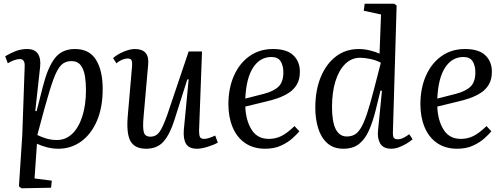

<svg xmlns="http://www.w3.org/2000/svg" viewBox="-20 -787 2713 1034"><path d="M113 -432Q114 -469 87 -469Q73 -469 54 -462Q35 -455 22 -446L8 -484Q29 -497 60 -510Q91 -523 126 -523Q167 -523 184 -497.5Q201 -472 196 -426L170 -190L177 -188L212 -325Q237 -423 275 -473Q313 -523 384 -523Q461 -523 497 -465Q533 -407 533 -308Q533 -207 501.5 -135Q470 -63 416 -24.5Q362 14 295 14Q260 14 228.5 5Q197 -4 179 -13L166 174L259 186L255 224L95 227L82 216L100 -60ZM364 -458Q331 -458 309.5 -436.5Q288 -415 268 -360.5Q248 -306 221 -208L181 -60Q203 -49 229.5 -41Q256 -33 287 -33Q334 -33 369 -66.5Q404 -100 423.5 -161Q443 -222 443 -303Q443 -341 437.5 -376.5Q432 -412 415 -435Q398 -458 364 -458Z M589 -474Q611 -494 645.5 -508.5Q680 -523 706 -523Q786 -523 778 -440L753 -156Q748 -99 754.5 -75Q761 -51 790 -51Q820 -51 838.5 -76Q857 -101 881 -169L996 -510H1068L1052 -82Q1052 -58 1057.5 -48.5Q1063 -39 1079 -39Q1091 -39 1106.5 -44Q1122 -49 1139 -57L1153 -19Q1130 -6 1097 4Q1064 14 1041 14Q997 14 981.5 -13Q966 -40 970 -88L996 -359L989 -360L919 -140Q895 -64 861 -25Q827 14 767 14Q706 14 683 -26.5Q660 -67 668 -162L691 -428Q693 -454 688 -463Q683 -472 667 -472Q654 -472 637 -465Q620 -458 607 -446Z M1450 -523Q1525 -523 1560 -489Q1595 -455 1595 -401Q1595 -359 1578.5 -331.5Q1562 -304 1534.5 -286.5Q1507 -269 1475 -258Q1443 -247 1412 -240L1301 -213Q1304 -138 1335 -88.5Q1366 -39 1428 -39Q1465 -39 1496.5 -55Q1528 -71 1566 -108L1592 -80Q1581 -66 1556.5 -43.5Q1532 -21 1495 -3.5Q1458 14 1408 14Q1344 14 1299.5 -17Q1255 -48 1232.5 -102.5Q1210 -157 1210 -225Q1210 -312 1240 -379.5Q1270 -447 1324 -485Q1378 -523 1450 -523ZM1506 -398Q1506 -433 1491.5 -456.5Q1477 -480 1442 -480Q1380 -480 1343 -423Q1306 -366 1301 -256L1402 -282Q1455 -296 1480.5 -321Q1506 -346 1506 -398Z M2096 -77Q2095 -54 2100.5 -45.5Q2106 -37 2122 -37Q2137 -37 2153 -45Q2169 -53 2184 -64L2202 -37Q2191 -27 2171.5 -15Q2152 -3 2130 5.5Q2108 14 2087 14Q2044 14 2027.5 -14.5Q2011 -43 2016 -86L2037 -298L2029 -299L2002 -189Q1987 -130 1967 -84.5Q1947 -39 1914.5 -12.5Q1882 14 1829 14Q1776 14 1742.5 -16Q1709 -46 1693.5 -96.5Q1678 -147 1678 -206Q1678 -300 1707 -371Q1736 -442 1788.5 -482.5Q1841 -523 1912 -523Q1942 -523 1974 -515Q2006 -507 2024 -498L2032 -709L1939 -729L1944 -767H2103L2116 -757ZM1848 -52Q1872 -52 1890.5 -62.5Q1909 -73 1925 -100.5Q1941 -128 1957.5 -178Q1974 -228 1994 -306L2031 -449Q2008 -462 1976 -469Q1944 -476 1920 -476Q1873 -476 1839 -442.5Q1805 -409 1786.5 -349.5Q1768 -290 1768 -211Q1768 -52 1848 -52Z M2484 -523Q2559 -523 2594 -489Q2629 -455 2629 -401Q2629 -359 2612.5 -331.5Q2596 -304 2568.5 -286.5Q2541 -269 2509 -258Q2477 -247 2446 -240L2335 -213Q2338 -138 2369 -88.5Q2400 -39 2462 -39Q2499 -39 2530.5 -55Q2562 -71 2600 -108L2626 -80Q2615 -66 2590.5 -43.5Q2566 -21 2529 -3.5Q2492 14 2442 14Q2378 14 2333.5 -17Q2289 -48 2266.5 -102.5Q2244 -157 2244 -225Q2244 -312 2274 -379.5Q2304 -447 2358 -485Q2412 -523 2484 -523ZM2540 -398Q2540 -433 2525.5 -456.5Q2511 -480 2476 -480Q2414 -480 2377 -423Q2340 -366 2335 -256L2436 -282Q2489 -296 2514.5 -321Q2540 -346 2540 -398Z"/></svg>

Font: Literata 36pt
Style: Italic
Weight: 400
Italic angle: -2°
Designer: Latin by Veronika Burian and Jose Scaglione. Greek by Irene Vlachou. Cyrillic by Vera Evstafieva
Foundry: TypeTogether
Version: Version 3.002